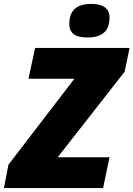

<svg xmlns="http://www.w3.org/2000/svg" viewBox="-65 -958 680 978"><path d="M381 -767C465 -767 493 -809 493 -869C493 -925 445 -938 400 -938C329 -938 288 -908 288 -836C288 -782 328 -767 381 -767ZM-45 0H460L493 -157H229L570 -593L595 -714H114L80 -557H314L-22 -119Z"/></svg>

Font: Noto Sans UI Black
Style: Italic
Weight: 900
Italic angle: -372°
Designer: Monotype Design Team
Foundry: Monotype Imaging Inc.
Version: Version 1.901